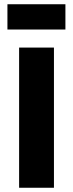

<svg xmlns="http://www.w3.org/2000/svg" viewBox="-20 -884 344 904"><path d="M70 0V-660H234V0ZM15 -745V-864H288V-745Z"/></svg>

Font: Bricolage Grotesque 10pt ExtraBold
Style: Regular
Weight: 800
Designer: Mathieu Triay
Foundry: Atelier Triay
Version: Version 1.000; ttfautohint (v1.8.4.7-5d5b);gftools[0.9.32]